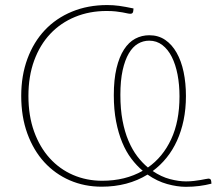

<svg xmlns="http://www.w3.org/2000/svg" viewBox="-20 -731 878 760"><path d="M456.5 -355.5Q456.5 -299 465 -254Q473.5 -209 488.5 -173.8Q503.5 -138.5 523.2 -112.5Q543 -86.5 565.5 -68Q624.5 -109 657.5 -179.8Q690.5 -250.5 690.5 -349.5Q690.5 -395.5 682.8 -435.8Q675 -476 660 -505.8Q645 -535.5 622.5 -552.8Q600 -570 570.5 -570Q546.5 -570 525.8 -557.8Q505 -545.5 489.8 -519.5Q474.5 -493.5 465.5 -453Q456.5 -412.5 456.5 -355.5ZM817 -4Q793.5 2 768.8 5.2Q744 8.5 715.5 8.5Q681.5 8.5 641.8 -2.5Q602 -13.5 564 -40Q525 -16 479.5 -4Q434 8 382.5 8Q314.5 8 256.2 -17.2Q198 -42.5 155.2 -89.2Q112.5 -136 88.2 -202.5Q64 -269 64 -351.5Q64 -432 88.5 -498.2Q113 -564.5 157.5 -611.8Q202 -659 265 -685Q328 -711 404.5 -711Q428.5 -711 452 -707.8Q475.5 -704.5 508.5 -697.5L507.5 -687.5Q506.5 -676.5 496.5 -676.5Q491 -676.5 483.5 -678.2Q476 -680 464.8 -682Q453.5 -684 438.2 -685.8Q423 -687.5 402 -687.5Q334 -687.5 277 -664Q220 -640.5 179 -597Q138 -553.5 115.2 -491.2Q92.5 -429 92.5 -351.5Q92.5 -272.5 115 -210.2Q137.5 -148 176.8 -104.8Q216 -61.5 269.2 -38.5Q322.5 -15.5 384.5 -15.5Q476 -15.5 545 -55Q521 -75 500 -102.8Q479 -130.5 463.8 -167.2Q448.5 -204 439.5 -250.5Q430.5 -297 430.5 -354Q430.5 -416 441.2 -461Q452 -506 470.8 -535Q489.5 -564 515.2 -577.8Q541 -591.5 571 -591.5Q607 -591.5 634 -573Q661 -554.5 679.2 -522.2Q697.5 -490 706.8 -446Q716 -402 716 -351Q716 -300 706.8 -255.5Q697.5 -211 680.5 -173.8Q663.5 -136.5 639.2 -106.5Q615 -76.5 584.5 -54Q618.5 -31 653 -22Q687.5 -13 716 -13Q733 -13 747.8 -14.8Q762.5 -16.5 774 -18.5Q785.5 -20.5 793.5 -22.2Q801.5 -24 805 -24Q809.5 -24 812.5 -21.8Q815.5 -19.5 816 -14Z"/></svg>

Font: Lato ExtraLight
Style: Regular
Weight: 275
Designer: Lukasz Dziedzic with Adam Twardoch and Botio Nikoltchev
Foundry: tyPoland Lukasz Dziedzic
Version: Version 2.015; 2015-08-06; http://www.latofonts.com/